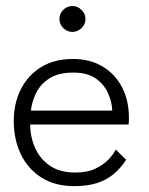

<svg xmlns="http://www.w3.org/2000/svg" viewBox="-20 -624 508 656"><path d="M83 -198.5Q83.5 -155.5 100.2 -118Q117 -80.5 151 -57.5Q185 -34.5 236.5 -34.5Q278.5 -34.5 306.8 -48.2Q335 -62 351.8 -80.2Q368.5 -98.5 375.5 -113L411 -78Q392.5 -49.5 368.2 -29.2Q344 -9 311.2 1.5Q278.5 12 233.5 12Q168 12 121.8 -17.2Q75.5 -46.5 51.2 -97Q27 -147.5 27 -210.5Q27 -270.5 51 -318.5Q75 -366.5 120.2 -394.5Q165.5 -422.5 229.5 -422.5Q287.5 -422.5 330.2 -397Q373 -371.5 396.8 -326.2Q420.5 -281 420.5 -221Q420.5 -216.5 420.2 -209.5Q420 -202.5 419.5 -198.5ZM363.5 -246Q363 -273 350.2 -303.2Q337.5 -333.5 308.8 -354.8Q280 -376 230 -376Q178 -376 147.2 -355.2Q116.5 -334.5 102.5 -304.5Q88.5 -274.5 85.5 -246ZM227.5 -515Q209 -515 196 -528.2Q183 -541.5 183 -559Q183 -577 196 -590.2Q209 -603.5 227.5 -603.5Q245 -603.5 258.5 -590.2Q272 -577 272 -559Q272 -541 258.5 -528Q245 -515 227.5 -515Z"/></svg>

Font: League Spartan Thin Light
Style: Regular
Weight: 300
Version: Version 2.002